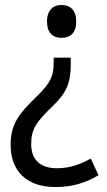

<svg xmlns="http://www.w3.org/2000/svg" viewBox="-20 -564 431 776"><path d="M288 -477C288 -523 264 -544 228 -544C196 -544 170 -524 170 -477C170 -430 195 -411 228 -411C264 -411 288 -431 288 -477ZM266 -303V-331H197V-313C197 -257 185 -229 128 -174C61 -108 23 -67 23 21C23 128 88 192 205 192C273 192 329 174 378 144L347 77C306 99 265 116 210 116C143 116 106 82 106 18C106 -42 127 -72 193 -135C249 -189 266 -230 266 -303Z"/></svg>

Font: Noto Sans Bengali SemiCondensed
Style: Regular
Weight: 400
Width: 4
Designer: Jelle Bosma - Monotype Design Team
Foundry: Monotype Imaging Inc.
Version: Version 2.003